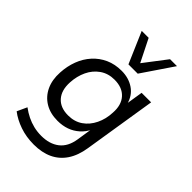

<svg xmlns="http://www.w3.org/2000/svg" viewBox="-272 -860 1155 1155"><g transform="rotate(45 305.5 -282.5)"><path d="M247 189Q183 189 128 170Q73 151 33 120L62 57Q89 77 117.5 91Q146 105 177 112.5Q208 120 242 120Q312 120 356.5 85.5Q401 51 412 -20L428 -124L432 -123Q415 -88 387 -63Q359 -38 324 -25.5Q289 -13 247 -13Q185 -13 140 -40Q95 -67 72 -116Q49 -165 53 -230Q56 -286 74.5 -335Q93 -384 126.5 -421Q160 -458 205.5 -478.5Q251 -499 308 -499Q368 -499 412.5 -469Q457 -439 472 -382L469 -383L486 -490H567L493 -26Q482 45 450 93Q418 141 367 165Q316 189 247 189ZM269 -81Q323 -81 362 -108Q401 -135 423.5 -181.5Q446 -228 448 -283Q453 -352 417.5 -391.5Q382 -431 315 -431Q262 -431 222.5 -403.5Q183 -376 161.5 -330.5Q140 -285 137 -230Q133 -160 168 -120.5Q203 -81 269 -81ZM309 -555 223 -754H282L354 -610L464 -754H523L388 -555Z"/></g></svg>

Font: Nunito Sans 10pt
Style: Italic
Weight: 400
Italic angle: -9°
Designer: Vernon Adams
Foundry: Vernon Adams
Version: Version 3.101;gftools[0.9.27]